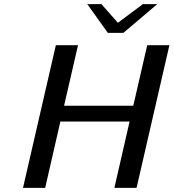

<svg xmlns="http://www.w3.org/2000/svg" viewBox="-20 -915 845 935"><path d="M405 -895H474L554 -804L676 -895H746L581 -755H505ZM92 0 252 -695H360L292 -400H629L697 -695H805L645 0H537L611 -323H274L200 0Z"/></svg>

Font: Coval
Style: Italic
Weight: 400
Foundry: Context Ltd
Version: Version 001.000